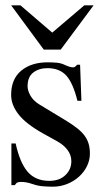

<svg xmlns="http://www.w3.org/2000/svg" viewBox="-20 -694 392 724"><path d="M209 -507H145L22 -674H57L177 -571L298 -674H333ZM231 -238Q255 -223 271.5 -210Q288 -197 298.5 -183Q309 -169 314 -152.5Q319 -136 319 -115Q319 -90 308 -67.5Q297 -45 277.5 -27.5Q258 -10 232.5 0Q207 10 179 10Q163 10 143 8.5Q123 7 106 1Q88 -5 78 -6.5Q68 -8 60 -8Q51 -8 46 -6Q41 -4 36 4H23V-153H39Q55 -80 84.5 -46Q114 -12 166 -12Q204 -12 226.5 -33.5Q249 -55 249 -86Q249 -109 235 -128Q221 -147 196 -161L142 -191Q79 -226 50.5 -262Q22 -298 22 -336Q22 -396 60 -427.5Q98 -459 160 -459Q178 -459 194.5 -457.5Q211 -456 227 -448Q245 -440 255 -440Q258 -440 261.5 -441.5Q265 -443 271 -450H282L287 -314H272Q255 -382 229.5 -409.5Q204 -437 159 -437Q127 -437 105.5 -420.5Q84 -404 84 -369Q84 -352 95 -333Q106 -314 127 -301Z"/></svg>

Font: STIXGeneralUnicodeRegular
Style: Regular
Weight: 400
Designer: MicroPress Inc., with final additions and corrections provided by Coen Hoffman, Elsevier (retired)
Version: Version 1.1.0